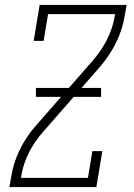

<svg xmlns="http://www.w3.org/2000/svg" viewBox="-20 -755 540 775"><path d="M18 0 26 -46Q35 -100 60.5 -152Q86 -204 125 -248L355 -511Q389 -550 412 -595.5Q435 -641 443 -689L445 -698H174L156 -590H116L140 -735H491L483 -689Q474 -635 448.5 -583Q423 -531 385 -487L155 -224Q120 -185 97 -139.5Q74 -94 66 -46L65 -37H335L353 -145H393L369 0ZM125 -364V-400H388V-364Z"/></svg>

Font: Iosevka Curly Slab XLtObl
Style: Regular
Weight: 200
Italic angle: -9°
Monospace: yes
Designer: Belleve Invis
Foundry: Belleve Invis
Version: Version 11.1.0; ttfautohint (v1.8.3)